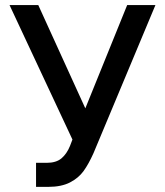

<svg xmlns="http://www.w3.org/2000/svg" viewBox="-20 -727 650 757"><path d="M122.1 -85H164.1Q201.2 -85 222.2 -102.5Q243.2 -120.1 255.9 -151.4L265.6 -176.8L17.6 -707H130.9L316.4 -299.8L481.4 -707H592.8L348.6 -123Q329.6 -80.6 309.8 -53Q290 -25.4 256.1 -7.8Q222.2 9.8 169.9 9.8H122.1Z"/></svg>

Font: Pretendard JP Medium
Style: Regular
Weight: 500
Designer: Base glyphs from Inter by Rasmus Andersson; Hangeul glyphs from Noto Sans CJK(Source Han Sans) by Jang Soo-young and Kan
Foundry: Kil Hyung-jin
Version: Version 1.309